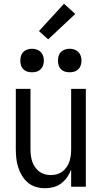

<svg xmlns="http://www.w3.org/2000/svg" viewBox="-20 -992 540 1020"><path d="M220 8Q195 8 171 1Q147 -6 128.5 -21.5Q110 -37 97 -58.5Q84 -80 76.5 -103.5Q69 -127 66.5 -151.5Q64 -176 64 -200V-520H142V-200Q142 -183 144 -166.5Q146 -150 151 -134.5Q156 -119 165.5 -105Q175 -91 188 -81Q201 -71 217 -66.5Q233 -62 250 -62Q267 -62 283 -66.5Q299 -71 312 -81Q325 -91 334.5 -105Q344 -119 349 -134.5Q354 -150 356 -166.5Q358 -183 358 -200V-520H436V0H358V-91Q350 -70 337 -51Q324 -32 305.5 -18Q287 -4 264.5 2Q242 8 220 8ZM350 -608Q337 -608 325 -611.5Q313 -615 304 -624Q295 -633 291.5 -645Q288 -657 288 -670Q288 -683 291.5 -695Q295 -707 304 -716Q313 -725 325 -729Q337 -733 350 -733Q363 -733 375 -729Q387 -725 396 -716Q405 -707 409 -695Q413 -683 413 -670Q413 -657 409 -645Q405 -633 396 -624Q387 -615 375 -611.5Q363 -608 350 -608ZM150 -608Q137 -608 125 -611.5Q113 -615 104 -624Q95 -633 91.5 -645Q88 -657 88 -670Q88 -683 91.5 -695Q95 -707 104 -716Q113 -725 125 -729Q137 -733 150 -733Q163 -733 175 -729Q187 -725 196 -716Q205 -707 209 -695Q213 -683 213 -670Q213 -657 209 -645Q205 -633 196 -624Q187 -615 175 -611.5Q163 -608 150 -608ZM236 -783 187 -827 320 -972 380 -918Z"/></svg>

Font: Zed Sans
Style: Regular
Weight: 400
Designer: Belleve Invis
Foundry: Belleve Invis
Version: Version 1.0.0; ttfautohint (v1.8.4)